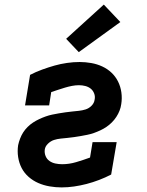

<svg xmlns="http://www.w3.org/2000/svg" viewBox="-20 -808 640 836"><path d="M248 8Q222 8 196 3.5Q170 -1 147 -11Q124 -21 105 -37.5Q86 -54 74.5 -76Q63 -98 59 -124Q55 -150 59 -176Q62 -190 67.5 -204.5Q73 -219 81 -231.5Q89 -244 100 -255Q111 -266 124 -274.5Q137 -283 151 -289.5Q165 -296 179 -301Q193 -306 207.5 -309Q222 -312 236.5 -314.5Q251 -317 265.5 -319Q280 -321 294.5 -322.5Q309 -324 323.5 -325.5Q338 -327 352.5 -331.5Q367 -336 378.5 -347.5Q390 -359 392 -374Q395 -388 390 -401Q385 -414 375 -422Q365 -430 351.5 -433.5Q338 -437 324 -437Q309 -437 293.5 -434Q278 -431 263 -426.5Q248 -422 233 -417Q218 -412 203 -407L194 -349H89L111 -482Q136 -495 163.5 -505Q191 -515 217.5 -522.5Q244 -530 272 -534Q300 -538 327 -538Q352 -538 377.5 -533.5Q403 -529 425.5 -518.5Q448 -508 465.5 -491.5Q483 -475 494 -453Q505 -431 508.5 -405.5Q512 -380 508 -355Q506 -340 500.5 -326Q495 -312 486.5 -299Q478 -286 467 -275Q456 -264 443.5 -255.5Q431 -247 417 -240.5Q403 -234 389 -229Q375 -224 360 -221Q345 -218 331 -215.5Q317 -213 302.5 -211Q288 -209 273.5 -207.5Q259 -206 244 -204.5Q229 -203 215 -198.5Q201 -194 189 -182.5Q177 -171 175 -157Q173 -142 178.5 -128.5Q184 -115 195.5 -107Q207 -99 221.5 -96Q236 -93 251 -93Q281 -93 311.5 -102Q342 -111 372 -122L383 -189H488L464 -48Q439 -35 411.5 -24.5Q384 -14 357 -7Q330 0 302.5 4Q275 8 248 8ZM323 -581 268 -639 432 -788 504 -712Z"/></svg>

Font: Iosevka Slab Extended
Style: Bold Italic
Weight: 700
Width: 7
Italic angle: -9°
Monospace: yes
Designer: Belleve Invis
Foundry: Belleve Invis
Version: Version 11.1.0; ttfautohint (v1.8.3)